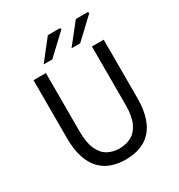

<svg xmlns="http://www.w3.org/2000/svg" viewBox="-197 -972 1040 1116"><g transform="rotate(-30 322.5 -414.5)"><path d="M323 12Q272 12 229.5 -2.5Q187 -17 155 -49.5Q123 -82 105 -136Q87 -190 87 -267V-656H170V-265Q170 -188 190.5 -143.5Q211 -99 245.5 -80.5Q280 -62 323 -62Q366 -62 401.5 -80.5Q437 -99 458 -143.5Q479 -188 479 -265V-656H558V-267Q558 -190 540.5 -136Q523 -82 491 -49.5Q459 -17 416 -2.5Q373 12 323 12ZM184 -706 290 -841H371L376 -832L242 -706ZM371 -706 478 -841H558L563 -832L429 -706Z"/></g></svg>

Font: Source Sans 3
Style: Regular
Weight: 400
Designer: Paul D. Hunt
Foundry: Adobe
Version: Version 3.046;hotconv 1.0.118;makeotfexe 2.5.65603